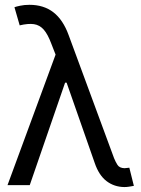

<svg xmlns="http://www.w3.org/2000/svg" viewBox="-20 -757 578 785"><path d="M488.3 7.8Q446.8 7.3 415.5 -16.6Q384.3 -40.5 367.2 -90.8L236.3 -464.8L210.9 -524.4L189.5 -579.1Q175.3 -617.2 158.7 -636Q142.1 -654.8 118.7 -658.2Q95.2 -661.6 60.5 -653.3L39.1 -727.5Q45.4 -730 62.3 -733.6Q79.1 -737.3 100.6 -737.3Q158.7 -737.3 198.2 -706.8Q237.8 -676.3 260.7 -613.3L446.3 -110.4Q451.7 -96.7 460 -83.3Q468.3 -69.8 489.3 -69.3Q501 -70.3 508.8 -71.3L527.3 2.9Q517.1 4.9 507.3 6.3Q497.6 7.8 488.3 7.8ZM10.7 0 223.6 -578.1 257.8 -418.9H246.1L101.6 0Z"/></svg>

Font: Inter Tight
Style: Regular
Weight: 400
Designer: Rasmus Andersson
Foundry: rsms
Version: Version 3.002